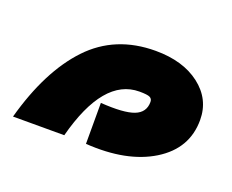

<svg xmlns="http://www.w3.org/2000/svg" viewBox="-65 -813 465 385"><g transform="rotate(20 167.5 -621.0)"><path d="M211.9 -732.9Q270.5 -732.9 306.6 -705.1Q342.8 -677.2 342.8 -632.8Q342.8 -571.8 287.6 -537.8Q232.4 -503.9 144 -509.8V-597.2Q193.8 -593.8 215.3 -602.1Q236.8 -610.4 236.8 -632.8Q236.8 -639.6 231.4 -642.3Q226.1 -645 209 -645Q132.3 -645 97.2 -511.2H-12.2Q17.1 -617.7 71.5 -675.3Q126 -732.9 211.9 -732.9Z"/></g></svg>

Font: LT Superior Black
Style: Regular
Weight: 900
Designer: Daniel Lyons
Foundry: LyonsType
Version: Version 2.005